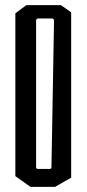

<svg xmlns="http://www.w3.org/2000/svg" viewBox="-20 -730 338 750"><path d="M40 -42V-678L83 -710H218L258 -682V-36L195 0H99ZM172 -70Q181 -70 181 -76L191 -649Q191 -658 182 -658H130Q121 -658 121 -649V-76Q121 -70 130 -70Z"/></svg>

Font: Bahianita
Style: Regular
Weight: 400
Designer: Pablo Cosgaya & Dani Raskovsky
Foundry: Pablo Cosgaya & Dani Raskovsky
Version: Version 1.008